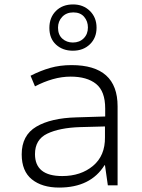

<svg xmlns="http://www.w3.org/2000/svg" viewBox="-20 -837 640 867"><path d="M416 -712Q416 -758 386 -787.5Q356 -817 310 -817Q262 -817 232.5 -787.5Q203 -758 203 -711Q203 -663 233 -635.5Q263 -608 309 -608Q356 -608 386 -637Q416 -666 416 -712ZM242 -712Q242 -741 261 -761Q280 -781 311 -781Q343 -781 360 -761Q377 -741 377 -713Q377 -683 358 -664Q339 -645 309 -645Q281 -645 261.5 -662.5Q242 -680 242 -712ZM138 -141Q138 -207 193.5 -233.5Q249 -260 341 -263L454 -266V-217Q455 -134 400 -88Q345 -42 261 -42Q138 -42 138 -141ZM452 -91H454L467 0H511V-357Q511 -543 303 -543Q251 -543 207 -530.5Q163 -518 118 -495L138 -447Q178 -468 218.5 -479.5Q259 -491 299 -491Q373 -491 414 -458Q455 -425 455 -347V-311L325 -307Q210 -304 144 -265Q78 -226 78 -140Q78 -64 124 -27Q170 10 247 10Q389 10 452 -91Z"/></svg>

Font: Noto Sans Mono UI Light
Style: Regular
Weight: 300
Designer: Monotype Design team
Foundry: Monotype Imaging Inc.
Version: 1.000